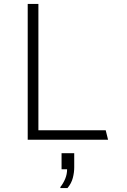

<svg xmlns="http://www.w3.org/2000/svg" viewBox="-20 -706 640 970"><path d="M120 0V-686H174V-48H514L526 0ZM285 244V239Q300 220 309.5 197Q319 174 319 149H291V68H355V140Q355 165 348 192.5Q341 220 321 244Z"/></svg>

Font: Chivo Mono Medium Thin
Style: Regular
Weight: 250
Monospace: yes
Version: Version 1.008